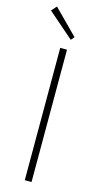

<svg xmlns="http://www.w3.org/2000/svg" viewBox="-141 -975 539 1017"><g transform="rotate(15 128.5 -466.5)"><path d="M110.4 0V-725.6H147.5V0ZM153.3 -781.2 11.7 -904.3 37.1 -932.6 168.9 -799.8Z"/></g></svg>

Font: Gen Shin Gothic ExtraLight
Style: Regular
Weight: 100
Designer: [Source Han Sans]
Ryoko NISHIZUKA  (kana & ideographs); Paul D. Hunt (Latin, Greek & Cyrillic); Wenlong ZHANG  (bopomofo
Version: Version 1.002.20150607